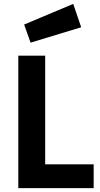

<svg xmlns="http://www.w3.org/2000/svg" viewBox="-20 -966 512 986"><path d="M461 -122V0H74V-680H212V-122ZM104 -840 356 -946 397 -826 137 -747Z"/></svg>

Font: Cairo
Style: Bold
Weight: 700
Designer: Mohamed Gaber
Foundry: Kief Type Foundry
Version: Version 2.100